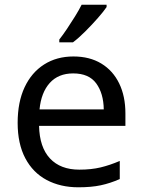

<svg xmlns="http://www.w3.org/2000/svg" viewBox="-20 -786 604 816"><path d="M292 -546Q361 -546 410.5 -516Q460 -486 486.5 -431.5Q513 -377 513 -304V-251H146Q148 -160 192.5 -112.5Q237 -65 317 -65Q368 -65 407.5 -74.5Q447 -84 489 -102V-25Q448 -7 408 1.5Q368 10 313 10Q237 10 178.5 -21Q120 -52 87.5 -113.5Q55 -175 55 -264Q55 -352 84.5 -415Q114 -478 167.5 -512Q221 -546 292 -546ZM291 -474Q228 -474 191.5 -433.5Q155 -393 148 -321H421Q420 -389 389 -431.5Q358 -474 291 -474ZM433 -756Q421 -738 396 -709.5Q371 -681 342.5 -652.5Q314 -624 290 -606H232V-618Q247 -637 264.5 -663Q282 -689 299 -716.5Q316 -744 327 -766H433Z"/></svg>

Font: Noto Sans Phoenician
Style: Regular
Weight: 400
Designer: Monotype Design Team
Foundry: Monotype Imaging Inc.
Version: Version 2.001; ttfautohint (v1.8.4.7-5d5b)